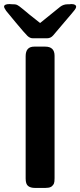

<svg xmlns="http://www.w3.org/2000/svg" viewBox="-35 -923 394 943"><path d="M-15 -890Q-15 -903 12 -903Q14 -903 18.5 -902.5Q23 -902 26 -902H29Q39 -902 44.5 -900.5Q50 -899 60 -892Q70 -885 79 -877Q88 -869 112 -849.5Q136 -830 162 -810Q170 -817 261 -890Q277 -902 297 -902H306Q307 -902 310 -902.5Q313 -903 315 -903Q339 -903 339 -889Q339 -884 332 -874.5Q325 -865 282 -815Q249 -776 226 -749Q214 -735 196 -735H126Q112 -735 99.5 -747Q87 -759 42 -813Q14 -848 -5 -870Q-15 -885 -15 -890ZM91 -46V-647Q91 -694 133 -694Q133 -694 187 -694Q233 -694 233 -649V-48Q233 -29 230 -22Q228 -17 224 -12.5Q220 -8 217 -6Q214 -4 209 -2.5Q204 -1 201.5 -1Q199 -1 194 -0.5Q189 0 188 0H137Q115 0 103 -9.5Q91 -19 91 -46Z"/></svg>

Font: CMU Sans Serif
Style: Bold
Weight: 700
Version: Version 0.7.0